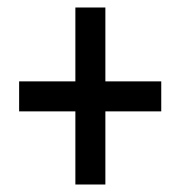

<svg xmlns="http://www.w3.org/2000/svg" viewBox="-20 -610 483 512"><path d="M261 -393H410V-313H261V-118H181V-313H31V-393H181V-590H261Z"/></svg>

Font: Noto Sans Khmer UI ExtraCondensed Medium
Style: Regular
Weight: 500
Width: 2
Designer: Danh Hong and the Monotype Design Team
Foundry: Monotype Imaging Inc.
Version: Version 2.002; ttfautohint (v1.8.4.7-5d5b)